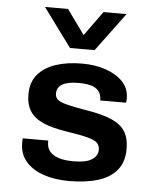

<svg xmlns="http://www.w3.org/2000/svg" viewBox="-54 -806 708 863"><g transform="rotate(5 300.0 -375.0)"><path d="M289 10Q224 10 173.5 -7.5Q123 -25 94 -59Q65 -93 65 -142Q65 -146 65 -151Q65 -156 66 -163H181V-155Q181 -119 211.5 -99.5Q242 -80 302 -80Q358 -80 384.5 -97Q411 -114 411 -141Q411 -160 399.5 -172Q388 -184 355.5 -192.5Q323 -201 258 -211Q193 -221 152.5 -239Q112 -257 93 -287Q74 -317 74 -363Q74 -417 103.5 -452Q133 -487 184.5 -504Q236 -521 303 -521Q362 -521 410 -504.5Q458 -488 487 -457.5Q516 -427 516 -383Q516 -380 516 -375Q516 -370 514 -363H398Q398 -390 385 -405.5Q372 -421 349 -427Q326 -433 295 -433Q197 -433 197 -377Q197 -360 208 -350Q219 -340 249 -332Q279 -324 338 -314Q409 -303 452.5 -284.5Q496 -266 515.5 -235.5Q535 -205 535 -156Q535 -97 505 -60.5Q475 -24 420 -7Q365 10 289 10ZM482 -760 353 -586H242L114 -760H218L332 -602H264L378 -760Z"/></g></svg>

Font: Chivo Mono Medium SemiBold
Style: Regular
Weight: 600
Monospace: yes
Version: Version 1.008